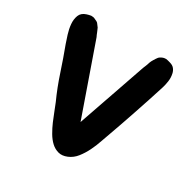

<svg xmlns="http://www.w3.org/2000/svg" viewBox="-160 -772 993 1007"><g transform="rotate(30 337.0 -269.0)"><path d="M631 -574Q636 -551 632.5 -527.5Q629 -504 623 -485Q611 -446 595 -398Q579 -350 563 -302Q547 -254 532 -211.5Q517 -169 507 -141Q497 -115 486 -82Q475 -49 459.5 -17.5Q444 14 423.5 40Q403 66 374 78Q345 90 321 83.5Q297 77 278 59.5Q259 42 243.5 15.5Q228 -11 216 -39Q204 -67 194 -93.5Q184 -120 176 -139Q145 -207 120 -283Q95 -359 69 -428Q62 -448 53 -476.5Q44 -505 41.5 -533.5Q39 -562 48 -585.5Q57 -609 86 -618Q92 -620 98.5 -621.5Q105 -623 111 -624Q118 -624 124 -623Q130 -622 137 -618Q142 -616 147 -613.5Q152 -611 156 -607Q160 -602 163.5 -597Q167 -592 171 -587Q174 -580 176.5 -574.5Q179 -569 181 -564Q183 -557 186 -551.5Q189 -546 191 -541L197 -524L341 -113L483 -523L490 -540Q492 -545 494 -550.5Q496 -556 498 -563Q500 -568 502.5 -573.5Q505 -579 509 -585Q512 -590 515.5 -595.5Q519 -601 523 -606Q526 -610 530.5 -613Q535 -616 539 -618Q547 -622 553.5 -623Q560 -624 565 -624Q571 -623 577.5 -621.5Q584 -620 590 -618Q609 -613 618.5 -601Q628 -589 631 -574Z"/></g></svg>

Font: BM JUA
Style: Regular
Weight: 400
Designer: BONGJIN KIM, JAEHYUN KEUM, JUHEE TAE
Foundry: WOOWA BROTHERS Corporation.
Version: Version 1.100